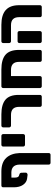

<svg xmlns="http://www.w3.org/2000/svg" viewBox="970 -1580 735 2714"><g transform="rotate(-90 1337.0 -223.5)"><path d="M183 -384Q183 -331 208 -323L235 -314Q252 -306 252 -283L253 -225Q253 -214 241.5 -206.5Q230 -199 218 -201L166 -208Q114 -216 80 -265.5Q46 -315 46 -396V-546Q46 -557 53 -564Q60 -571 71 -571H268Q397 -571 461 -503Q525 -435 530 -314V99Q530 110 523 117Q516 124 505 124H393Q382 124 374.5 117Q367 110 367 99V-315Q364 -430 252 -430L183 -429Z M622 -262V-546Q622 -557 629.5 -564Q637 -571 647 -571H772Q783 -571 790.5 -564Q798 -557 798 -546V-262Q798 -251 790.5 -244Q783 -237 772 -237H647Q637 -237 629.5 -244.5Q622 -252 622 -262Z M1183 -25V-321Q1183 -435 1070 -435H918Q908 -435 900.5 -442.5Q893 -450 893 -460V-546Q893 -557 900.5 -564Q908 -571 918 -571H1076Q1215 -571 1283.5 -514Q1352 -457 1352 -327V-25Q1352 -15 1345 -7.5Q1338 0 1327 0H1209Q1198 0 1190.5 -7Q1183 -14 1183 -25Z M1449 -25V-546Q1449 -557 1456.5 -564Q1464 -571 1474 -571H1711Q1852 -571 1920 -512.5Q1988 -454 1988 -320V-25Q1988 -15 1981 -7.5Q1974 0 1963 0H1844Q1833 0 1826 -7Q1819 -14 1819 -25V-321Q1819 -435 1706 -435H1618V-25Q1618 -15 1611 -7.5Q1604 0 1593 0H1474Q1464 0 1456.5 -7.5Q1449 -15 1449 -25Z M2451 -25V-321Q2451 -435 2338 -435H2110Q2100 -435 2092.5 -442.5Q2085 -450 2085 -460V-546Q2085 -557 2092.5 -564Q2100 -571 2110 -571H2343Q2481 -571 2550.5 -510Q2620 -449 2620 -320V-25Q2620 -15 2613 -7.5Q2606 0 2595 0H2477Q2466 0 2458.5 -7Q2451 -14 2451 -25ZM2085 -25V-317Q2085 -328 2092.5 -335Q2100 -342 2110 -342H2229Q2240 -342 2247 -335Q2254 -328 2254 -317V-25Q2254 -15 2247 -7.5Q2240 0 2229 0H2110Q2100 0 2092.5 -7.5Q2085 -15 2085 -25Z"/></g></svg>

Font: Rubik
Style: Regular
Weight: 700
Designer: Hubert & Fischer
Foundry: Hubert & Fischer
Version: Version 1.100